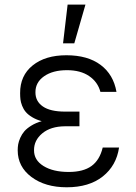

<svg xmlns="http://www.w3.org/2000/svg" viewBox="-20 -788 579 818"><path d="M318.5 -283.7V-250H257.1Q196 -249.6 160.3 -220Q124.6 -190.3 125 -148.1Q124.6 -105.8 165.5 -80.6Q206.3 -55.4 272.7 -55.4Q334.9 -55.4 369.9 -80.8Q404.8 -106.2 417.6 -159.4H487.2Q475.9 -82.4 417.8 -36.2Q359.7 9.9 264.2 9.9Q172.6 9.9 114 -33.9Q55.4 -77.8 55.4 -147.7Q55.4 -160.9 57.5 -173.3Q59.7 -185.7 66.4 -201Q73.2 -216.3 83.8 -228.7Q94.5 -241.1 113.5 -252.8Q132.5 -264.6 157.7 -271.7Q133.9 -278.4 116.5 -289.1Q99.1 -299.7 89.5 -311.3Q79.9 -322.8 74.2 -337.5Q68.5 -352.3 67.1 -364.3Q65.7 -376.4 65.7 -391Q65.3 -465.9 119.1 -509.2Q172.9 -552.6 262.8 -552.6Q353.7 -552.6 408.6 -511.5Q463.4 -470.5 476.2 -396.7H407.7Q396.7 -438.6 359.9 -463.8Q323.2 -489 265.3 -489Q204.9 -489 167.8 -463.1Q130.7 -437.1 131 -394.9Q130.7 -356.5 162.5 -334.5Q194.2 -312.5 257.1 -312.5H318.5ZM248.6 -603.3 268.1 -768.5H344.1L296.5 -603.3Z"/></svg>

Font: Inter Light BETA
Style: Regular
Weight: 300
Designer: Rasmus Andersson
Foundry: rsms
Version: Version 3.011;git-f93a4a705